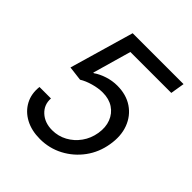

<svg xmlns="http://www.w3.org/2000/svg" viewBox="-200 -862 1008 1008"><g transform="rotate(45 304.0 -358.5)"><path d="M255.7 9.9Q193.2 9.9 147 -14.9Q100.9 -39.8 77.8 -83.1Q54.7 -126.4 61.1 -181.8H146.3Q143.1 -132.8 178.1 -100.5Q213.1 -68.2 268.5 -68.2Q313.2 -68.2 351.7 -89.1Q390.3 -110.1 416.4 -146.7Q442.5 -183.2 450.3 -230.1Q458.1 -277.7 443.5 -315.3Q429 -353 396.3 -374.6Q363.6 -396.3 316.8 -396.3Q283.7 -396.3 247 -385.8Q210.2 -375.4 184.7 -359.4L103.7 -369.3L207.4 -727.3H585.2L572.4 -649.1H268.5L207.4 -434.7H211.6Q237.2 -452.8 272.5 -464.3Q307.9 -475.9 345.2 -475.9Q411.9 -475.9 459 -444.1Q506 -412.3 526.8 -357.1Q547.6 -301.8 535.5 -231.5Q524.1 -161.9 484.2 -107.4Q444.2 -52.9 384.8 -21.5Q325.3 9.9 255.7 9.9Z"/></g></svg>

Font: Inter UI
Style: Italic
Weight: 400
Italic angle: -9.39999°
Designer: Rasmus Andersson
Foundry: rsms
Version: 3.2;8d6f07862